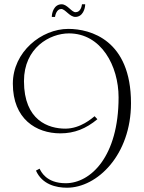

<svg xmlns="http://www.w3.org/2000/svg" viewBox="-20 -826 672 897"><path d="M148 -29C177 36 242 51 293 51C434 51 592 -102 592 -344C592 -639 403 -691 299 -691C174 -691 40 -584 40 -435C40 -270 149 -203 262 -203C328 -203 382 -225 435 -269L422 -283C410 -274 357 -225 285 -225C208 -225 92 -262 92 -447C92 -603 213 -670 302 -670C453 -670 534 -518 534 -371C534 -94 403 30 287 30C195 30 171 -26 165 -38L148 -29ZM333 -769C314 -769 295 -806 268 -806C232 -806 222 -766 222 -747H237C238 -754 244 -784 266 -784C285 -784 305 -747 332 -747C367 -747 378 -786 378 -806H363C362 -798 357 -769 333 -769Z"/></svg>

Font: Clicker Script
Style: Regular
Weight: 400
Designer: Astigmatic (AOETI)
Foundry: Astigmatic (AOETI)
Version: Version 1.000